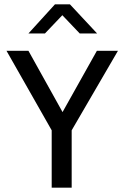

<svg xmlns="http://www.w3.org/2000/svg" viewBox="-20 -864 563 884"><path d="M111 -630 268 -348 426 -630H523L310 -264V0H218V-264L10 -630ZM233 -844H302L427 -710H347L267 -794L187 -710H111Z"/></svg>

Font: Mukta Malar
Style: Regular
Weight: 400
Designer: Aadarsh Rajan, Girish Dalvi, Yashodeep Gholap
Foundry: Ek Type
Version: Version 2.538;PS 1.000;hotconv 16.6.51;makeotf.lib2.5.65220;